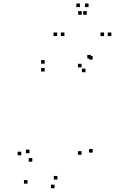

<svg xmlns="http://www.w3.org/2000/svg" viewBox="-20 -828 660 1070"><path d="M496.5 22.5V2.5H476.5V22.5ZM496.5 -496V-516H476.5V-496ZM486.5 -502V-522H466.5V-502ZM229 -473V-493H209V-473ZM229 -429.5V-449.5H209V-429.5ZM456.5 -425.5V-445.5H436.5V-425.5ZM434.5 -452.5V-472.5H414.5V-452.5ZM434.5 34.5V14.5H414.5V34.5ZM300 172.5V152.5H280V172.5ZM160 73V53H140V73ZM144.5 26V6H124.5V26ZM98.5 37.5V17.5H78.5V37.5ZM133.5 195.5V175.5H113.5V195.5ZM284 221V201H264V221ZM339 -627V-647H319V-627ZM463.5 -746V-766H443.5V-746ZM435.5 -746V-766H415.5V-746ZM560 -627V-647H540V-627ZM600.5 -627V-647H580.5V-627ZM473.5 -788.5V-808.5H453.5V-788.5ZM425.5 -788.5V-808.5H405.5V-788.5ZM298.5 -627V-647H278.5V-627Z"/></svg>

Font: Monaspace Xenon Dots Var
Style: Regular
Weight: 400
Designer: Riley Cran and the Lettermatic Team
Version: Version 1.100 (Monaspace Xenon Dots)